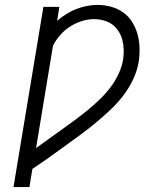

<svg xmlns="http://www.w3.org/2000/svg" viewBox="-20 -763 640 783"><path d="M35 0 157 -735H222L213 -678Q230 -693 250 -705.5Q270 -718 290.5 -726Q311 -734 333.5 -738.5Q356 -743 377 -743Q406 -743 433 -735.5Q460 -728 482 -712.5Q504 -697 518.5 -674Q533 -651 540.5 -624.5Q548 -598 549 -569.5Q550 -541 546 -513Q540 -476 523.5 -440.5Q507 -405 482.5 -373Q458 -341 429 -314Q400 -287 369.5 -261.5Q339 -236 306.5 -212.5Q274 -189 242 -165.5Q210 -142 177.5 -119Q145 -96 112 -74L100 0ZM127 -159Q153 -178 179.5 -197Q206 -216 232.5 -235Q259 -254 285.5 -273.5Q312 -293 337 -313.5Q362 -334 386 -357Q410 -380 429.5 -405.5Q449 -431 463 -460.5Q477 -490 482 -520Q485 -540 484.5 -560.5Q484 -581 479 -600Q474 -619 463.5 -635.5Q453 -652 438 -663Q423 -674 403.5 -679.5Q384 -685 364 -685Q339 -685 313.5 -677Q288 -669 265.5 -654.5Q243 -640 225 -619.5Q207 -599 196 -576Z"/></svg>

Font: Iosevka Curly LtExObl
Style: Regular
Weight: 300
Width: 7
Italic angle: -9°
Monospace: yes
Designer: Belleve Invis
Foundry: Belleve Invis
Version: Version 11.1.0; ttfautohint (v1.8.3)